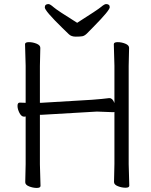

<svg xmlns="http://www.w3.org/2000/svg" viewBox="-20 -912 740 943"><path d="M359 -800Q460 -864 476.5 -878Q493 -892 501 -892Q519 -892 519 -876.5Q519 -861 438 -779Q418 -758 406.5 -747Q395 -736 384.5 -734Q374 -732 352 -732Q330 -732 318 -744Q306 -756 286 -775Q200 -859 200 -875.5Q200 -892 218 -892Q226 -892 243.5 -876.5Q261 -861 359 -800ZM540 -18 542 -107V-362L536 -361L456 -364L182 -348H176V-105L179 1Q179 11 160.5 11Q142 11 123 3.5Q104 -4 104 -17L106 -106V-340Q103 -339 99 -339H98Q85 -339 75.5 -357.5Q66 -376 66 -392Q66 -408 77 -408H78L106 -407V-589L103 -695Q103 -705 122 -705Q141 -705 159.5 -697.5Q178 -690 178 -677L176 -588V-407H181L432 -422Q455 -424 479 -426Q503 -428 515 -430H518Q533 -430 542 -406V-589L539 -695Q539 -705 558 -705Q577 -705 595.5 -697.5Q614 -690 614 -677L612 -588V-106L615 0Q615 10 596.5 10Q578 10 559 2.5Q540 -5 540 -18Z"/></svg>

Font: QiushuiShotai
Style: Regular
Weight: 600
Designer: Fontworks Inc.
Foundry: Fontworks Inc.
Version: Version 1.250